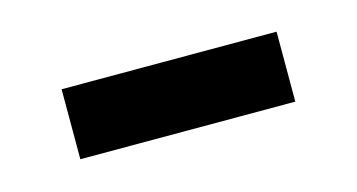

<svg xmlns="http://www.w3.org/2000/svg" viewBox="-29 -792 409 220"><g transform="rotate(-15 175.0 -682.5)"><path d="M48 -641V-724H303V-641Z"/></g></svg>

Font: Sapa
Style: Regular
Weight: 400
Version: Version 1.20 June 8, 2016